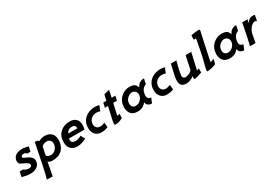

<svg xmlns="http://www.w3.org/2000/svg" viewBox="59 -1720 4360 3033"><g transform="rotate(-30 2239.5 -203.5)"><path d="M347 -379Q344 -370 328 -290H268Q265 -300 252 -308.5Q239 -317 225 -317Q174 -317 169 -291Q166 -273 186 -261L236 -239Q332 -198 332 -126Q332 -112 327 -90Q311 -30 239 -3Q198 13 143 11Q89 10 30 -8Q10 -13 5 -12L26 -106H90Q109 -82 152 -75Q180 -70 200 -76Q228 -83 228 -109Q228 -142 181 -166Q150 -179 90 -211Q64 -231 64 -270Q64 -298 79.5 -326.5Q95 -355 118 -368Q157 -390 192 -394Q212 -396 260 -396Q271 -396 317 -385Q342 -378 347 -379Z M803 -186Q768 4 566 5Q506 6 483 -23L479 0Q465 65 437 223L332 220Q350 165 386 -4Q413 -133 464 -391L505 -388L538 -367Q581 -394 642 -396Q717 -397 762 -354.5Q807 -312 807 -236Q807 -209 803 -186ZM708 -194Q710 -212 710 -221Q710 -259 687.5 -281.5Q665 -304 628 -304Q577 -304 537 -269Q533 -249 522 -197.5Q511 -146 506 -120Q530 -83 581 -83Q627 -83 662.5 -114.5Q698 -146 708 -194Z M1242 -167H958Q956 -153 956 -147Q956 -81 1031 -81Q1039 -81 1057 -83Q1105 -90 1137 -116L1181 -38Q1095 5 1030 8Q947 12 901.5 -31.5Q856 -75 856 -157Q856 -183 860 -206Q872 -292 939 -344Q1008 -397 1100 -396Q1174 -395 1213.5 -356.5Q1253 -318 1253 -248Q1253 -213 1242 -167ZM989 -241H1154Q1155 -274 1137.5 -290.5Q1120 -307 1085 -306Q1014 -304 989 -241Z M1639 -385 1602 -292Q1570 -305 1534 -305Q1477 -305 1436 -267Q1396 -230 1396 -173Q1396 -134 1419.5 -109Q1443 -84 1482 -84Q1522 -84 1567 -104L1577 -19Q1550 -8 1533 -3Q1504 5 1469 6Q1389 11 1344 -39Q1303 -85 1303 -159Q1303 -184 1307 -207Q1322 -287 1384 -338Q1443 -385 1527 -394Q1584 -400 1639 -385Z M1932 -388 1914 -306H1847Q1846 -303 1843.5 -293Q1841 -283 1835.5 -260Q1830 -237 1825 -216Q1802 -118 1802 -107Q1802 -93 1809 -93Q1813 -93 1827 -101Q1836 -107 1844 -111Q1847 -105 1844 -29Q1761 13 1702 9Q1689 8 1689 -17Q1689 -41 1721 -174Q1723 -183 1727 -200.5Q1731 -218 1737.5 -248Q1744 -278 1750 -305H1693Q1696 -308 1703 -347Q1711 -388 1712 -388H1769Q1787 -465 1792 -492L1893 -518L1865 -388Q1934 -386 1932 -388Z M2460 -397 2440 -304Q2361 -276 2345 -183Q2342 -164 2342 -150Q2342 -82 2409 -81L2371 10Q2335 10 2306 -10Q2275 -32 2273 -73Q2221 8 2113 8Q2035 8 1994 -40Q1958 -84 1958 -155Q1958 -177 1963 -207Q1977 -286 2040 -340Q2109 -400 2199 -397Q2255 -395 2284 -374Q2308 -356 2325 -310Q2343 -358 2387 -382Q2424 -401 2460 -397ZM2264 -218Q2264 -255 2240.5 -279Q2217 -303 2179 -302Q2140 -300 2105 -270Q2069 -238 2060 -196Q2057 -181 2057 -166Q2057 -129 2077.5 -107.5Q2098 -86 2134 -86Q2185 -86 2224 -126Q2264 -166 2264 -218Z M2834 -385 2797 -292Q2765 -305 2729 -305Q2672 -305 2631 -267Q2591 -230 2591 -173Q2591 -134 2614.5 -109Q2638 -84 2677 -84Q2717 -84 2762 -104L2772 -19Q2745 -8 2728 -3Q2699 5 2664 6Q2584 11 2539 -39Q2498 -85 2498 -159Q2498 -184 2502 -207Q2517 -287 2579 -338Q2638 -385 2722 -394Q2779 -400 2834 -385Z M3214 -388 3316 -387Q3288 -272 3248 -90Q3248 -88 3251 -88Q3257 -88 3271 -95L3289 -104V-26Q3174 15 3150 9Q3139 7 3139 -10Q3139 -16 3144 -44Q3073 9 2999 9Q2890 9 2890 -103Q2890 -144 2902 -199Q2907 -220 2945 -388H3045Q3035 -355 3008 -243Q2991 -155 2991 -141Q2991 -86 3037 -86Q3047 -86 3052 -87Q3104 -94 3136 -119Q3152 -135 3161 -143Q3178 -216 3214 -388Z M3609 -611Q3602 -570 3547 -325Q3496 -97 3501 -94Q3508 -90 3565 -117L3546 -31Q3528 -18 3468 -4Q3411 9 3384 7Q3378 6 3378 -8Q3378 -30 3395 -96L3416 -177Q3434 -247 3461 -386Q3490 -532 3486 -535Q3484 -537 3480 -537Q3474 -537 3457 -531Q3446 -528 3445 -554Q3445 -574 3450 -612Q3505 -626 3584 -629Q3594 -631 3602 -625.5Q3610 -620 3609 -611Z M4142 -397 4122 -304Q4043 -276 4027 -183Q4024 -164 4024 -150Q4024 -82 4091 -81L4053 10Q4017 10 3988 -10Q3957 -32 3955 -73Q3903 8 3795 8Q3717 8 3676 -40Q3640 -84 3640 -155Q3640 -177 3645 -207Q3659 -286 3722 -340Q3791 -400 3881 -397Q3937 -395 3966 -374Q3990 -356 4007 -310Q4025 -358 4069 -382Q4106 -401 4142 -397ZM3946 -218Q3946 -255 3922.5 -279Q3899 -303 3861 -302Q3822 -300 3787 -270Q3751 -238 3742 -196Q3739 -181 3739 -166Q3739 -129 3759.5 -107.5Q3780 -86 3816 -86Q3867 -86 3906 -126Q3946 -166 3946 -218Z M4479 -389 4458 -289Q4442 -302 4430 -302Q4383 -302 4339 -248Q4308 -208 4297 -168Q4293 -147 4282 -90Q4271 -33 4265 0L4165 1Q4189 -99 4237 -339Q4237 -342 4245 -388H4342L4327 -319Q4364 -394 4445 -396Q4465 -396 4479 -389Z"/></g></svg>

Font: GFS Neohellenic Rg
Style: Bold Italic
Weight: 700
Italic angle: -12°
Designer: Designed by Takis Katsoulidis and George D. Matthiopoulos.
Foundry: Designed by Takis Katsoulidis and George D. Matthiopoulos.
Version: Version 1.0